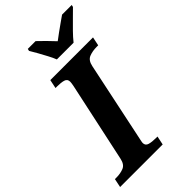

<svg xmlns="http://www.w3.org/2000/svg" viewBox="-301 -1014 1097 1097"><g transform="rotate(-45 247.0 -465.5)"><path d="M-23 0 -12 -53H1Q33 -53 59 -63.5Q85 -74 93 -113L197 -597Q199 -607 200 -615Q201 -623 201 -627Q201 -649 181 -655Q161 -661 129 -661H116L127 -714H472L461 -661H448Q415 -661 388 -650.5Q361 -640 353 -600L250 -110Q249 -105 247.5 -98Q246 -91 246 -87Q246 -65 267 -59Q288 -53 319 -53H332L321 0ZM237 -771Q229 -792 214.5 -819Q200 -846 185.5 -872.5Q171 -899 159 -918L162 -931H225Q242 -915 269 -888Q296 -861 314 -841Q332 -855 355 -871.5Q378 -888 400.5 -904Q423 -920 439 -931H517L514 -918Q495 -899 469 -873.5Q443 -848 417 -821.5Q391 -795 372 -771Z"/></g></svg>

Font: Noto Serif
Style: Bold Italic
Weight: 700
Italic angle: -12°
Designer: Monotype Design Team
Foundry: Monotype Imaging Inc.
Version: Version 2.013